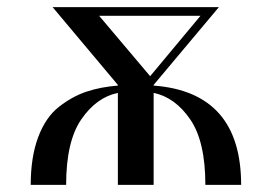

<svg xmlns="http://www.w3.org/2000/svg" viewBox="-20 -520 762 540"><path d="M66.4 0Q66.4 -78.1 87.4 -134.3Q108.4 -190.4 146 -219.7Q183.6 -249 223.1 -262.2Q262.7 -275.4 311.5 -279.3V-281.2L127.9 -500H595.7L412.1 -281.2V-279.3Q658.2 -260.7 658.2 0H557.6Q557.6 -122.1 515.1 -184.1Q472.7 -246.1 412.1 -258.8V0H311.5V-258.8Q251 -246.1 208.5 -184.1Q166 -122.1 166 0ZM258.8 -475.6 402.3 -305.7 543.9 -475.6Z"/></svg>

Font: TriodPostnaja
Style: Medium
Weight: 500
Version: 20110805